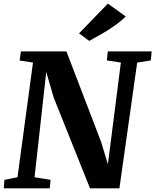

<svg xmlns="http://www.w3.org/2000/svg" viewBox="-24 -1022 842 1042"><path d="M-3.5 0 0 -46 71 -60 155 -682.5 82.5 -693.5 89.5 -743H336.5L525 -251L561.5 -130.5L632 -682.5L556 -694L561 -743H799L794.5 -694L720.5 -682.5L624 0H464.5L267 -493.5L227 -631.5L163.5 -60L250.5 -46L246 0ZM460 -800 405 -841 561.5 -1002.5 658.5 -932.5Q626.5 -902 590.8 -877.5Q555 -853 521 -834Q487 -815 460 -800Z"/></svg>

Font: Merriweather 28pt ExtraBold
Style: Italic
Weight: 800
Italic angle: -7.8°
Version: Version 2.101